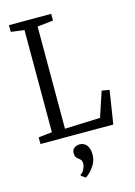

<svg xmlns="http://www.w3.org/2000/svg" viewBox="-146 -818 817 1160"><g transform="rotate(-15 262.0 -238.0)"><path d="M29 0V-42L114 -51V-690L31 -701V-743H295V-701L196 -690V-51L417.5 -59.5L469.5 -216L517 -208L484.5 0ZM316.5 142Q316.5 177 300.2 204Q284 231 266 247.5Q248 264 242 266.5H241L214.5 248V242Q229.5 234 238.8 214.8Q248 195.5 248 180Q248 165.5 241.5 157.2Q235 149 227 144Q219.5 138.5 213.8 130.5Q208 122.5 208 107Q208 89 216.5 79.5Q225 70 235.8 66.5Q246.5 63 254 63H256Q283.5 63 300 83.5Q316.5 104 316.5 142Z"/></g></svg>

Font: Merriweather 24pt SemiCondensed Light
Style: Regular
Weight: 300
Width: 4
Designer: Eben Sorkin
Foundry: Eben Sorkin
Version: Version 2.100